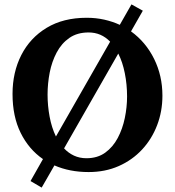

<svg xmlns="http://www.w3.org/2000/svg" viewBox="-20 -768 796 875"><path d="M169.9 86.9 119.1 57.1 175.8 -43Q111.3 -87.4 74.2 -162.4Q37.1 -237.3 37.1 -339.8Q37.1 -438.5 77.1 -517.1Q117.2 -595.7 192.9 -641.4Q268.6 -687 375 -687Q417 -687 455.1 -678.5Q493.2 -669.9 525.9 -654.8L579.1 -748L630.9 -719.2Q617.2 -695.8 604 -672.1Q590.8 -648.4 577.1 -625Q644.5 -576.2 682.4 -499.5Q720.2 -422.9 720.2 -332Q720.2 -260.3 696 -197.3Q671.9 -134.3 627.4 -86.4Q583 -38.6 521.2 -11.2Q459.5 16.1 383.8 16.1Q297.4 16.1 228 -14.2Q213.4 11.2 199 36.4Q184.6 61.5 169.9 86.9ZM234.9 -146 481.9 -578.1Q441.4 -620.1 383.8 -620.1Q332 -620.1 296.1 -595.2Q260.3 -570.3 238.3 -528.8Q216.3 -487.3 206.5 -437.3Q196.8 -387.2 196.8 -336.9Q196.8 -286.1 206.1 -236.3Q215.3 -186.5 234.9 -146ZM374 -46.9Q424.3 -46.9 459.5 -72.3Q494.6 -97.7 516.6 -139.2Q538.6 -180.7 548.8 -230.2Q559.1 -279.8 559.1 -328.1Q559.1 -383.3 548.8 -434.3Q538.6 -485.4 519 -523.9Q457 -416 395.5 -307.9Q334 -199.7 272 -91.8Q291.5 -70.8 317.1 -58.8Q342.8 -46.9 374 -46.9Z"/></svg>

Font: Charis
Style: Bold
Weight: 700
Designer: Walt Agee, Miriam Martin, Annie Olsen, Victor Gaultney, Lorna Priest, Alan Ward, Bob Hallissy, Martin Hosken, Sharon Cor
Foundry: SIL Global
Version: Version 7.000